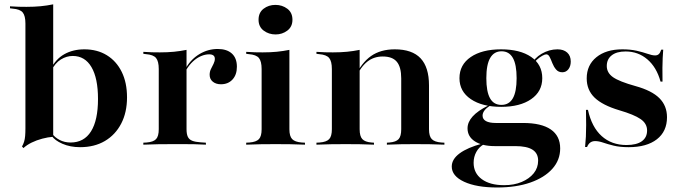

<svg xmlns="http://www.w3.org/2000/svg" viewBox="-20 -651 3064 864"><path d="M359.7 -429Q417.7 -429 460.9 -402.4Q504 -375.8 527.8 -327.4Q551.6 -279 551.6 -212.9Q551.6 -145.2 525.4 -94.8Q499.2 -44.4 452 -16.5Q404.8 11.3 340.3 11.3Q296 11.3 260.9 -4Q225.8 -19.4 212.1 -40.3L214.5 -50Q225.8 -33.1 248 -21.4Q270.2 -9.7 297.6 -9.7Q358.1 -9.7 389.5 -59.7Q421 -109.7 421 -205.6Q421 -299.2 391.5 -349.2Q362.1 -399.2 307.3 -399.2Q279.8 -399.2 254 -383.5Q228.2 -367.7 209.7 -331.5L207.3 -338.7Q230.6 -385.5 269.8 -407.3Q308.9 -429 359.7 -429ZM94.4 -208.9V-545.2Q94.4 -579.8 82.3 -594.8Q70.2 -609.7 37.1 -612.1L25 -613.7V-622.6Q49.2 -621 64.5 -620.6Q79.8 -620.2 99.2 -620.2Q133.9 -620.2 162.9 -623Q191.9 -625.8 219.4 -631.5V-622.6V-208.9ZM219.4 -35.5Q196 -33.9 170.2 -27Q144.4 -20.2 122.2 -9.3Q100 1.6 85.5 15.3L79 8.1Q84.7 -1.6 88.3 -12.9Q91.9 -24.2 93.1 -38.7Q94.4 -53.2 94.4 -73.4V-208.9H219.4V0Z M757.3 -2.4Q721.8 -2.4 693.1 -2Q664.5 -1.6 625 0V-8.9L639.5 -9.7Q670.2 -12.1 682.3 -25Q694.4 -37.9 694.4 -69.4V-208.9H819.4V-69.4Q819.4 -48.4 825 -35.9Q830.6 -23.4 844.8 -17.7Q858.9 -12.1 883.1 -10.5L906.5 -8.9V0Q877.4 -1.6 853.6 -2Q829.8 -2.4 807.3 -2.4Q784.7 -2.4 757.3 -2.4ZM694.4 -208.9V-340.3Q694.4 -375 682.3 -389.9Q670.2 -404.8 637.1 -407.3L625 -408.9V-417.7Q649.2 -416.1 664.5 -415.7Q679.8 -415.3 699.2 -415.3Q733.9 -415.3 762.9 -418.1Q791.9 -421 819.4 -426.6V-417.7V-208.9ZM974.2 -271.8Q951.6 -271.8 937.5 -283.5Q923.4 -295.2 923.4 -314.5Q923.4 -329 929.4 -340.7Q935.5 -352.4 941.1 -364.1Q946.8 -375.8 946.8 -386.3Q946.8 -406.5 921 -406.5Q903.2 -406.5 884.3 -398.4Q865.3 -390.3 848.4 -374.6Q831.5 -358.9 818.5 -337.1L817.7 -346.8Q841.1 -386.3 879 -408.5Q916.9 -430.6 959.7 -430.6Q1000.8 -430.6 1023.4 -410.1Q1046 -389.5 1046 -350.8Q1046 -314.5 1026.2 -293.1Q1006.5 -271.8 974.2 -271.8Z M1157.3 -208.9V-340.3Q1157.3 -375 1145.2 -389.9Q1133.1 -404.8 1100 -407.3L1087.9 -408.9V-417.7Q1112.1 -416.1 1127.4 -415.7Q1142.7 -415.3 1162.1 -415.3Q1196.8 -415.3 1225.8 -418.1Q1254.8 -421 1282.3 -426.6V-417.7V-208.9ZM1220.2 -2.4Q1184.7 -2.4 1156 -2Q1127.4 -1.6 1087.9 0V-8.9L1102.4 -9.7Q1133.1 -12.1 1145.2 -25Q1157.3 -37.9 1157.3 -69.4V-208.9H1282.3V-69.4Q1282.3 -37.9 1294.8 -25Q1307.3 -12.1 1337.9 -9.7L1352.4 -8.9V0Q1313.7 -1.6 1284.7 -2Q1255.6 -2.4 1220.2 -2.4ZM1220.2 -496Q1189.5 -496 1166.5 -513.3Q1143.5 -530.6 1143.5 -562.1Q1143.5 -594.4 1166.1 -611.7Q1188.7 -629 1219.4 -629Q1250 -629 1273 -611.7Q1296 -594.4 1296 -562.1Q1296 -530.6 1273 -513.3Q1250 -496 1220.2 -496Z M1536.3 -2.4Q1500.8 -2.4 1472.2 -2Q1443.5 -1.6 1404 0V-8.9L1418.5 -9.7Q1449.2 -12.1 1461.3 -25Q1473.4 -37.9 1473.4 -69.4V-208.9H1598.4V-69.4Q1598.4 -37.9 1610.5 -25Q1622.6 -12.1 1651.6 -9.7L1662.9 -8.9V0Q1625.8 -1.6 1598 -2Q1570.2 -2.4 1536.3 -2.4ZM1473.4 -208.9V-340.3Q1473.4 -375 1461.3 -389.9Q1449.2 -404.8 1416.1 -407.3L1404 -408.9V-417.7Q1428.2 -416.1 1443.5 -415.7Q1458.9 -415.3 1478.2 -415.3Q1512.9 -415.3 1541.9 -418.1Q1571 -421 1598.4 -426.6V-417.7V-208.9ZM1785.5 -208.9V-298.4Q1785.5 -349.2 1765.7 -373Q1746 -396.8 1702.4 -396.8Q1662.1 -396.8 1632.7 -373.4Q1603.2 -350 1578.2 -297.6L1575.8 -303.2Q1606.5 -368.5 1649.6 -398.8Q1692.7 -429 1756.5 -429Q1834.7 -429 1872.6 -388.7Q1910.5 -348.4 1910.5 -266.9V-208.9ZM1848.4 -2.4Q1813.7 -2.4 1786.3 -2Q1758.9 -1.6 1721 0V-8.9L1732.3 -9.7Q1762.1 -12.1 1773.8 -25Q1785.5 -37.9 1785.5 -69.4V-208.9H1910.5V-69.4Q1910.5 -37.9 1923 -25Q1935.5 -12.1 1966.1 -9.7L1979.8 -8.9V0Q1941.9 -1.6 1912.9 -2Q1883.9 -2.4 1848.4 -2.4Z M2216.9 192.7Q2124.2 192.7 2068.5 166.9Q2012.9 141.1 2012.9 98.4Q2012.9 65.3 2048.4 39.1Q2083.9 12.9 2150 -4.8L2157.3 -1.6Q2135.5 10.5 2123.4 32.7Q2111.3 54.8 2111.3 81.5Q2111.3 128.2 2148 155.2Q2184.7 182.3 2248.4 182.3Q2293.5 182.3 2327.8 167.7Q2362.1 153.2 2381.9 128.6Q2401.6 104 2401.6 71.8Q2401.6 38.7 2376.2 22.6Q2350.8 6.5 2299.2 6.5H2206.5Q2150 6.5 2116.9 -14.9Q2083.9 -36.3 2083.9 -73.4Q2083.9 -101.6 2106.9 -127Q2129.8 -152.4 2176.6 -175.8L2184.7 -175Q2166.9 -163.7 2159.3 -152.8Q2151.6 -141.9 2151.6 -130.6Q2151.6 -114.5 2166.9 -106Q2182.3 -97.6 2211.3 -97.6H2333.9Q2416.1 -97.6 2458.5 -68.5Q2500.8 -39.5 2500.8 16.9Q2500.8 69.4 2465.3 108.9Q2429.8 148.4 2366.1 170.6Q2302.4 192.7 2216.9 192.7ZM2235.5 -170.2Q2150 -170.2 2098.8 -204.8Q2047.6 -239.5 2047.6 -299.2Q2047.6 -359.7 2098.4 -394.4Q2149.2 -429 2234.7 -429Q2320.2 -429 2370.2 -394.8Q2420.2 -360.5 2420.2 -299.2Q2420.2 -239.5 2370.2 -204.8Q2320.2 -170.2 2235.5 -170.2ZM2236.3 -179Q2271 -179 2287.9 -208.9Q2304.8 -238.7 2304.8 -299.2Q2304.8 -360.5 2287.9 -390.3Q2271 -420.2 2237.1 -420.2Q2203.2 -420.2 2185.9 -390.3Q2168.5 -360.5 2168.5 -299.2Q2168.5 -238.7 2185.1 -208.9Q2201.6 -179 2236.3 -179ZM2510.5 -325.8Q2492.7 -325.8 2482.3 -338.3Q2471.8 -350.8 2465.7 -366.5Q2459.7 -382.3 2453.6 -394.4Q2447.6 -406.5 2437.9 -406.5Q2432.3 -406.5 2420.2 -400Q2408.1 -393.5 2395.6 -381.9Q2383.1 -370.2 2375 -351.6L2370.2 -358.9Q2383.9 -389.5 2417.7 -409.3Q2451.6 -429 2488.7 -429Q2516.1 -429 2532.3 -414.5Q2548.4 -400 2548.4 -374.2Q2548.4 -353.2 2537.9 -339.5Q2527.4 -325.8 2510.5 -325.8Z M2808.9 11.3Q2769.4 11.3 2741.5 4.4Q2713.7 -2.4 2694 -9.3Q2674.2 -16.1 2658.1 -16.1Q2632.3 -16.1 2621.8 10.5H2612.9Q2615.3 -12.9 2616.5 -36.3Q2617.7 -59.7 2617.7 -88.7Q2617.7 -117.7 2616.9 -156.5H2625.8Q2642.7 -79 2687.5 -38.7Q2732.3 1.6 2799.2 1.6Q2844.4 1.6 2868.1 -15.3Q2891.9 -32.3 2891.9 -63.7Q2891.9 -95.2 2862.5 -115.3Q2833.1 -135.5 2766.9 -154.8Q2691.1 -177.4 2655.6 -211.7Q2620.2 -246 2620.2 -298.4Q2620.2 -358.1 2663.7 -393.5Q2707.3 -429 2780.6 -429Q2816.9 -429 2845.2 -422.6Q2873.4 -416.1 2894 -408.9Q2914.5 -401.6 2928.2 -401.6Q2937.9 -401.6 2944.4 -407.3Q2950.8 -412.9 2955.6 -427.4H2964.5Q2962.9 -409.7 2962.1 -390.3Q2961.3 -371 2960.9 -345.6Q2960.5 -320.2 2961.3 -283.9H2952.4Q2934.7 -348.4 2893.1 -383.9Q2851.6 -419.4 2795.2 -419.4Q2754.8 -419.4 2732.7 -402Q2710.5 -384.7 2710.5 -354Q2710.5 -323.4 2738.7 -303.6Q2766.9 -283.9 2839.5 -263.7Q2912.9 -243.5 2947.2 -209.3Q2981.5 -175 2981.5 -123.4Q2981.5 -59.7 2935.9 -24.2Q2890.3 11.3 2808.9 11.3Z"/></svg>

Font: Playfair 144pt SemiExpanded ExtraBold
Style: Regular
Weight: 800
Width: 6
Designer: Claus Eggers Sørensen
Foundry: Claus Eggers Sørensen
Version: Version 2.203